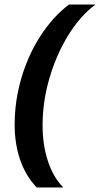

<svg xmlns="http://www.w3.org/2000/svg" viewBox="-20 -770 444 852"><path d="M45 -217Q45 -322 75 -424Q105 -526 159.5 -610.5Q214 -695 286 -750H404Q337 -701 283.5 -614.5Q230 -528 199.5 -423.5Q169 -319 169 -215Q169 -126 193 -54Q217 18 261 62H143Q95 12 70 -59Q45 -130 45 -217Z"/></svg>

Font: Sarabun SemiBold
Style: Italic
Weight: 600
Italic angle: -10°
Designer: Suppakit Chalermlarp | Katatrad Co.,Ltd.
Foundry: Cadson Demak Co.,Ltd.
Version: Version 1.000; ttfautohint (v1.6)